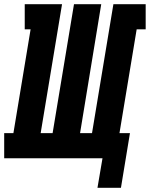

<svg xmlns="http://www.w3.org/2000/svg" viewBox="-53 -755 715 916"><path d="M524 141H412L436 0H-33V-120H11L93 -615H65V-735H243L141 -120H198L300 -735H430L329 -120H386L488 -735H642V-615H599L517 -120H567Z"/></svg>

Font: Iosevka Slab HvExObl
Style: Regular
Weight: 900
Width: 7
Italic angle: -9°
Monospace: yes
Designer: Belleve Invis
Foundry: Belleve Invis
Version: Version 11.1.1; ttfautohint (v1.8.3)